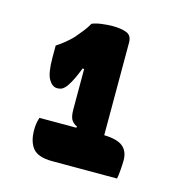

<svg xmlns="http://www.w3.org/2000/svg" viewBox="-75 -864 549 578"><g transform="rotate(15 200.0 -575.0)"><path d="M66 -471H181L182 -475Q169 -481 163.5 -491Q158 -501 158 -523V-648H153Q147 -632 139.5 -616Q132 -600 123 -587Q118 -580 111.5 -575.5Q105 -571 94 -571Q79 -571 68 -589.5Q57 -608 57 -657V-694Q85 -712 106 -734Q117 -747 127 -759.5Q137 -772 144 -785Q155 -790 173.5 -792.5Q192 -795 208 -795Q234 -795 251 -788.5Q268 -782 268 -760V-471Q309 -470 326.5 -455.5Q344 -441 344 -413Q344 -401 342.5 -382.5Q341 -364 339 -355H137Q93 -355 76.5 -375Q60 -395 60 -432Q60 -444 61.5 -452.5Q63 -461 66 -471Z"/></g></svg>

Font: Recursive Sn Csl St XBd
Style: Regular
Weight: 800
Version: Version 1.085;hotconv 1.1.0;makeotfexe 2.6.0; ttfautohint (v